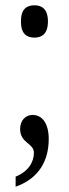

<svg xmlns="http://www.w3.org/2000/svg" viewBox="-20 -551 260 725"><path d="M110 -409C138 -409 161 -423 161 -470C161 -517 138 -531 110 -531C81 -531 59 -517 59 -470C59 -423 81 -409 110 -409ZM39 116V154C130 122 164 52 164 -26C164 -84 140 -117 103 -117C77 -117 56 -97 56 -64C56 -10 108 -11 108 26C108 62 86 97 39 116Z"/></svg>

Font: Noto Serif Armenian ExtraCondensed
Style: Regular
Weight: 400
Width: 2
Designer: Monotype Design Team
Foundry: Monotype Imaging Inc.
Version: Version 2.008